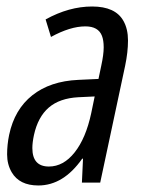

<svg xmlns="http://www.w3.org/2000/svg" viewBox="-20 -565 451 594"><path d="M137.7 -450.7 121.1 -504.9Q193.4 -544.9 265.1 -544.9Q336.9 -544.9 361.8 -500.5Q376 -475.6 376 -439.7Q376 -403.8 367.2 -361.8L290 0H233.4L236.8 -74.2H234.4Q176.3 8.8 98.6 8.8Q40 8.8 16.1 -32.2Q2 -56.6 2 -87.2Q2 -117.7 8.3 -147.9Q24.9 -226.6 80.1 -270.3Q135.3 -314 222.2 -317.9L284.7 -320.8L293.5 -362.8Q300.8 -396.5 300.8 -418.5Q300.8 -440.4 295.4 -454.1Q284.2 -483.4 244.1 -483.4Q197.3 -483.4 137.7 -450.7ZM80.1 -106.9Q80.1 -49.8 131.3 -49.8Q176.3 -49.8 210.9 -93.5Q245.6 -137.2 262.2 -214.8L272.9 -266.6Q257.3 -266.1 222.7 -264.2Q164.6 -261.2 130.9 -232.2Q97.2 -203.1 85 -147Q80.1 -124 80.1 -106.9Z"/></svg>

Font: Open Sans Hebrew Condensed
Style: Italic
Weight: 400
Width: 3
Italic angle: -12°
Foundry: Ascender Corporation, Yanek Iontef
Version: Version 2.001;PS 002.001;hotconv 1.0.70;makeotf.lib2.5.58329